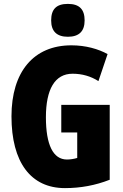

<svg xmlns="http://www.w3.org/2000/svg" viewBox="-20 -957 633 987"><path d="M329 -937C269 -937 243 -909 243 -852C243 -796 272 -768 329 -768C386 -768 415 -796 415 -852C415 -908 389 -937 329 -937ZM295 -418V-276H377V-145C360 -140 342 -137 324 -137C253 -137 216 -213 216 -354C216 -498 262 -578 353 -578C402 -578 447 -565 486 -540L533 -679C486 -705 421 -724 347 -724C153 -724 39 -588 39 -359C39 -123 138 10 314 10C394 10 470 -4 544 -33V-418Z"/></svg>

Font: Noto Sans Arabic ExtCond Blk
Style: Regular
Weight: 900
Width: 2
Designer: Monotype Design Team, Nadine Chahine, Nizar Qandah and Khaled Hosny
Foundry: Monotype Imaging Inc.
Version: Version 2.012